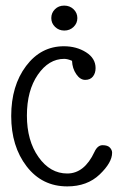

<svg xmlns="http://www.w3.org/2000/svg" viewBox="-20 -655 420 685"><path d="M380 -110Q380 -75 335.5 -32.5Q291 10 220 10Q130 10 75 -61.5Q20 -133 20 -241Q20 -349 73 -419.5Q126 -490 208 -490Q253 -490 287 -468.5Q321 -447 321 -412Q321 -394 311.5 -382Q302 -370 284 -370Q266 -370 252 -390.5Q238 -411 237 -438Q221 -445 209 -445Q154 -445 115 -388.5Q76 -332 76 -242.5Q76 -153 117.5 -94.5Q159 -36 220 -36Q281 -36 317 -113Q328 -137 346 -137Q364 -137 372 -128.5Q380 -120 380 -110ZM209 -635Q229 -635 242.5 -622Q256 -609 256 -590.5Q256 -572 242.5 -559Q229 -546 209.5 -546Q190 -546 176.5 -559Q163 -572 163 -590.5Q163 -609 176 -622Q189 -635 209 -635Z"/></svg>

Font: Glass Antiqua
Style: Regular
Weight: 400
Version: 1.001